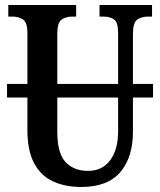

<svg xmlns="http://www.w3.org/2000/svg" viewBox="-20 -734 637 764"><path d="M303 10Q239 10 190.5 -12.5Q142 -35 115.5 -85Q89 -135 89 -217V-346H8V-400H89V-603Q89 -645 71.5 -656.5Q54 -668 29 -668H13V-714H283V-668H268Q242 -668 225 -656Q208 -644 208 -599V-400H450V-603Q450 -645 434 -656.5Q418 -668 391 -668H376V-714H585V-668H569Q543 -668 526 -656Q509 -644 509 -599V-400H589V-346H509V-209Q509 -109 459 -49.5Q409 10 303 10ZM208 -210Q208 -124 241 -89Q274 -54 330 -54Q387 -54 418.5 -96.5Q450 -139 450 -211V-346H208Z"/></svg>

Font: Noto Serif ExtraCondensed SemiBold
Style: Regular
Weight: 600
Width: 2
Designer: Monotype Design Team
Foundry: Monotype Imaging Inc.
Version: Version 2.015; ttfautohint (v1.8.4.7-5d5b)